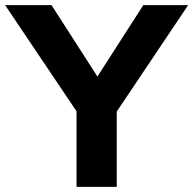

<svg xmlns="http://www.w3.org/2000/svg" viewBox="-54 -725 750 745"><path d="M243 0V-293L-34 -705H146L324 -428L502 -705H676L399 -292V0Z"/></svg>

Font: Mulish ExtraBold
Style: Regular
Weight: 800
Designer: Vernon Adams
Foundry: Vernon Adams
Version: Version 3.603; ttfautohint (v1.8.3)